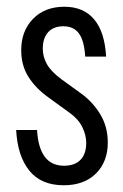

<svg xmlns="http://www.w3.org/2000/svg" viewBox="-20 -540 366 570"><path d="M169 10Q102 10 67 -33.5Q32 -77 28 -154H90Q93 -101 113 -74.5Q133 -48 170 -48Q202 -48 219 -65.5Q236 -83 236 -116Q236 -139 224 -163.5Q212 -188 180 -210L122 -252Q85 -279 64 -312.5Q43 -346 43 -391Q43 -448 78 -484Q113 -520 171 -520Q228 -520 259.5 -482.5Q291 -445 295 -372H233Q230 -419 214.5 -440.5Q199 -462 168 -462Q139 -462 123 -444.5Q107 -427 107 -395Q107 -372 119 -350Q131 -328 162 -305L220 -263Q255 -238 277.5 -201Q300 -164 300 -117Q300 -60 265 -25Q230 10 169 10Z"/></svg>

Font: Instrument Sans Condensed
Style: Regular
Weight: 400
Width: 3
Designer: Rodrigo Fuenzalida
Foundry: fragTYPE
Version: Version 1.000;gftools[0.9.28]